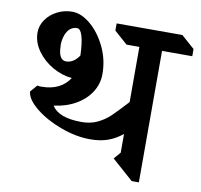

<svg xmlns="http://www.w3.org/2000/svg" viewBox="-87 -899 1047 1001"><g transform="rotate(10 436.0 -398.0)"><path d="M712 -686V10H674L561 -90L592 -126V-225Q558 -197 517.5 -182Q477 -167 422 -167Q348 -167 267.5 -196.5Q187 -226 131 -271Q75 -316 71 -358L103 -395Q113 -393 125 -393Q177 -393 214.5 -412Q252 -431 273 -465Q222 -469 171.5 -497.5Q121 -526 88.5 -571.5Q56 -617 56 -668Q56 -705 78.5 -737Q101 -769 138 -787.5Q175 -806 216 -806Q264 -806 313 -765Q362 -724 394.5 -656.5Q427 -589 427 -513Q427 -461 399 -417Q371 -373 320.5 -344Q270 -315 205 -307Q241 -248 362 -248Q410 -248 446.5 -265.5Q483 -283 511 -309.5Q539 -336 592 -394V-686H524L454 -748V-786H802L872 -724V-686ZM228 -545Q268 -545 297 -588Q295 -653 284.5 -689.5Q274 -726 256 -726Q223 -726 204.5 -696Q186 -666 186 -620H187Q187 -584 197.5 -564.5Q208 -545 228 -545Z"/></g></svg>

Font: Inknut Antiqua
Style: Regular
Weight: 400
Designer: Claus Eggers Sørensen
Foundry: Claus Eggers Sørensen
Version: Version 1.003; ttfautohint (v1.8.2) -l 8 -r 50 -G 200 -x 14 